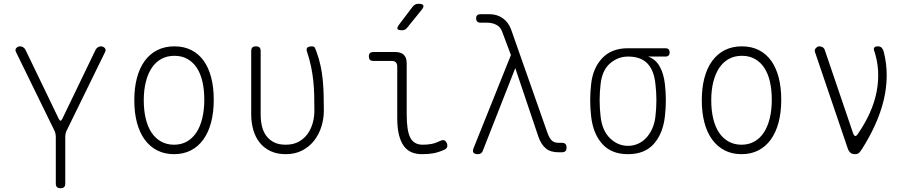

<svg xmlns="http://www.w3.org/2000/svg" viewBox="-20 -805 4840 1015"><path d="M300 190Q287 190 281 184Q275 178 275 165V-80Q275 -90 273 -99.5Q271 -109 266 -118L64 -531Q61 -537 62 -542.5Q63 -548 66.5 -551.5Q70 -555 75 -557.5Q80 -560 86 -560Q94 -560 102 -555.5Q110 -551 115 -541L291 -176Q296 -167 300 -167Q304 -167 309 -176L485 -541Q490 -551 498 -555.5Q506 -560 514 -560Q520 -560 525 -557.5Q530 -555 533.5 -551.5Q537 -548 538 -542.5Q539 -537 536 -531L334 -118Q329 -109 327 -99.5Q325 -90 325 -80V165Q325 178 319 184Q313 190 300 190Z M900 10Q850 10 811 -10Q772 -30 745 -67Q718 -104 704 -156.5Q690 -209 690 -275Q690 -341 704 -393.5Q718 -446 745 -483Q772 -520 811.5 -540Q851 -560 902 -560Q953 -560 992 -540Q1031 -520 1057 -483.5Q1083 -447 1096.5 -395Q1110 -343 1110 -278Q1110 -211 1096 -158Q1082 -105 1055 -67.5Q1028 -30 989 -10Q950 10 900 10ZM900 -40Q938 -40 967.5 -56.5Q997 -73 1017.5 -103.5Q1038 -134 1049 -178.5Q1060 -223 1060 -278Q1060 -331 1050 -374Q1040 -417 1020 -447Q1000 -477 970.5 -493.5Q941 -510 902 -510Q863 -510 833 -493.5Q803 -477 782.5 -446.5Q762 -416 751 -372.5Q740 -329 740 -275Q740 -221 750.5 -177.5Q761 -134 781.5 -103.5Q802 -73 832 -56.5Q862 -40 900 -40Z M1308 -535Q1308 -548 1314 -554Q1320 -560 1333 -560Q1346 -560 1352 -554Q1358 -548 1358 -535V-200Q1358 -166 1365 -137Q1372 -108 1388 -86.5Q1404 -65 1429 -52.5Q1454 -40 1490 -40Q1530 -40 1558.5 -55.5Q1587 -71 1605.5 -96.5Q1624 -122 1633 -154Q1642 -186 1642 -220Q1642 -264 1641 -303Q1640 -342 1636 -379.5Q1632 -417 1624 -455Q1616 -493 1602 -535Q1601 -537 1601 -539V-543Q1601 -553 1610 -556.5Q1619 -560 1627 -560Q1641 -560 1644.5 -553Q1648 -546 1652 -535Q1667 -494 1675 -456Q1683 -418 1686.5 -379.5Q1690 -341 1691 -302Q1692 -263 1692 -220Q1692 -177 1679 -135.5Q1666 -94 1640.5 -61.5Q1615 -29 1577.5 -9.5Q1540 10 1490 10Q1444 10 1409.5 -6.5Q1375 -23 1352.5 -51.5Q1330 -80 1319 -118.5Q1308 -157 1308 -200Z M2130 -200Q2130 -114 2149 -77Q2168 -40 2215 -40Q2240 -40 2261 -44Q2282 -48 2307 -60Q2319 -66 2327.5 -63.5Q2336 -61 2341 -50Q2347 -38 2344 -28.5Q2341 -19 2330 -14Q2299 0 2273 5Q2247 10 2210 10Q2180 10 2156 0Q2132 -10 2115 -33Q2098 -56 2089 -92.5Q2080 -129 2080 -182V-453Q2080 -468 2072.5 -475.5Q2065 -483 2050 -483H1953Q1941 -483 1935.5 -489Q1930 -495 1930 -507Q1930 -519 1936 -524.5Q1942 -530 1954 -530H2070Q2100 -530 2115 -515Q2130 -500 2130 -470ZM2133 -659Q2127 -651 2120 -648Q2113 -645 2104 -645Q2085 -645 2081.5 -652Q2078 -659 2089 -674L2161 -769Q2167 -777 2174.5 -781Q2182 -785 2193 -785Q2213 -785 2217.5 -777Q2222 -769 2209 -753Z M2532 -7Q2529 1 2522.5 5.5Q2516 10 2507 10Q2489 10 2483 2Q2477 -6 2484 -23L2681 -514L2634 -639Q2625 -663 2603.5 -674Q2582 -685 2556 -685H2520Q2509 -685 2503 -691Q2497 -697 2497 -708Q2497 -719 2503 -724.5Q2509 -730 2520 -730H2567Q2608 -730 2638 -708.5Q2668 -687 2682 -649L2875 -100Q2886 -71 2899 -60.5Q2912 -50 2932 -50H2950Q2963 -50 2969 -44Q2975 -38 2975 -25Q2975 -12 2969 -6Q2963 0 2950 0H2932Q2890 0 2865.5 -20.5Q2841 -41 2827 -80L2704 -445Z M3498 -506H3406Q3446 -492 3467.5 -453.5Q3489 -415 3495 -360Q3500 -318 3500 -275Q3500 -232 3495 -190Q3485 -100 3437 -45Q3389 10 3300 10Q3212 10 3163.5 -44.5Q3115 -99 3105 -190Q3100 -232 3100 -275Q3100 -318 3105 -360Q3114 -445 3163.5 -497.5Q3213 -550 3300 -550H3498Q3509 -550 3514.5 -544.5Q3520 -539 3520 -528Q3520 -517 3514.5 -511.5Q3509 -506 3498 -506ZM3300 -34Q3327 -34 3351.5 -44.5Q3376 -55 3395.5 -75.5Q3415 -96 3428 -125Q3441 -154 3445 -190Q3450 -232 3450 -275Q3450 -318 3445 -360Q3438 -432 3403 -469Q3368 -506 3300 -506Q3247 -506 3205 -470Q3163 -434 3155 -360Q3150 -318 3150 -275Q3150 -232 3155 -190Q3163 -115 3204.5 -74.5Q3246 -34 3300 -34Z M3900 10Q3850 10 3811 -10Q3772 -30 3745 -67Q3718 -104 3704 -156.5Q3690 -209 3690 -275Q3690 -341 3704 -393.5Q3718 -446 3745 -483Q3772 -520 3811.5 -540Q3851 -560 3902 -560Q3953 -560 3992 -540Q4031 -520 4057 -483.5Q4083 -447 4096.5 -395Q4110 -343 4110 -278Q4110 -211 4096 -158Q4082 -105 4055 -67.5Q4028 -30 3989 -10Q3950 10 3900 10ZM3900 -40Q3938 -40 3967.5 -56.5Q3997 -73 4017.5 -103.5Q4038 -134 4049 -178.5Q4060 -223 4060 -278Q4060 -331 4050 -374Q4040 -417 4020 -447Q4000 -477 3970.5 -493.5Q3941 -510 3902 -510Q3863 -510 3833 -493.5Q3803 -477 3782.5 -446.5Q3762 -416 3751 -372.5Q3740 -329 3740 -275Q3740 -221 3750.5 -177.5Q3761 -134 3781.5 -103.5Q3802 -73 3832 -56.5Q3862 -40 3900 -40Z M4462 -19 4288 -531Q4286 -537 4288 -542.5Q4290 -548 4293.5 -551.5Q4297 -555 4301.5 -557.5Q4306 -560 4310 -560Q4320 -560 4328.5 -555.5Q4337 -551 4340 -541L4490 -100Q4495 -87 4501 -86Q4507 -85 4515 -97Q4553 -152 4578 -207.5Q4603 -263 4614 -319Q4625 -375 4622 -430.5Q4619 -486 4600 -541Q4599 -546 4600 -549.5Q4601 -553 4604 -555.5Q4607 -558 4611 -559Q4615 -560 4620 -560Q4635 -560 4642 -551.5Q4649 -543 4652 -531Q4668 -468 4667.5 -403.5Q4667 -339 4651.5 -275Q4636 -211 4607 -146.5Q4578 -82 4538 -19Q4530 -6 4522.5 2Q4515 10 4500 10Q4485 10 4476 2.5Q4467 -5 4462 -19Z"/></svg>

Font: Maple Mono NL Thin
Style: Regular
Weight: 250
Monospace: yes
Designer: subframe7536
Version: Version 7.000